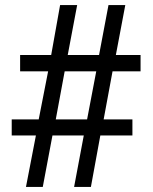

<svg xmlns="http://www.w3.org/2000/svg" viewBox="-20 -734 599 754"><path d="M82 0 121 -202H26V-265H132L169 -454H59V-518H181L216 -714H283L246 -518H369L406 -714H472L435 -518H532V-454H422L387 -265H500V-202H374L337 0H271L309 -202H186L148 0ZM199 -265H322L358 -454H234Z"/></svg>

Font: Noto Serif Bengali
Style: Bold
Weight: 700
Designer: Juan Bruce, Universal Thirst, Indian Type Foundry and the Monotype Design Team.
Foundry: Monotype Imaging Inc.
Version: Version 2.003; ttfautohint (v1.8.4.7-5d5b)